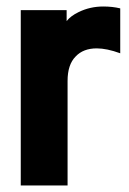

<svg xmlns="http://www.w3.org/2000/svg" viewBox="-20 -561 398 591"><path d="M297.9 -541Q326.2 -541 350.1 -535.2V-397Q308.6 -412.1 277.8 -412.1Q236.3 -412.1 212.9 -387.2Q188 -362.3 188 -312V9.8H43.9V-529.8H185.1V-496.1Q197.8 -512.2 222.2 -523.9Q257.3 -541 297.9 -541Z"/></svg>

Font: D-DIN-PRO Heavy
Style: Bold
Weight: 900
Designer: Charles Nix
Foundry: CyberFei
Version: Version 1.000;hotconv 1.0.109;makeotfexe 2.5.65596